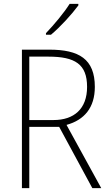

<svg xmlns="http://www.w3.org/2000/svg" viewBox="-20 -1063 564 990"><path d="M384 -1035V-1043H339C310 -997 260 -937 217 -892V-884H243C291 -924 351 -990 384 -1035ZM234 -807H93V-93H131V-409H285L456 -93H502L323 -419C414 -444 469 -507 469 -615C469 -759 387 -807 234 -807ZM230 -771C367 -771 429 -732 429 -615C429 -501 361 -444 256 -444H131V-771Z"/></svg>

Font: Noto Sans Kannada UI SemiCondensed ExtraLight
Style: Regular
Weight: 200
Width: 4
Designer: Jelle Bosma - Monotype Design Team
Foundry: Monotype Imaging Inc.
Version: Version 2.005